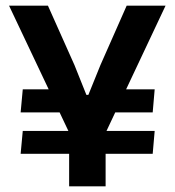

<svg xmlns="http://www.w3.org/2000/svg" viewBox="-20 -659 618 679"><path d="M325.5 -261.5 346.5 -343H527L520 -261.5ZM60.5 -196H527L520 -115H53ZM230 -343 251.5 -261.5H53L60.5 -343ZM231.5 -175.5 12 -639H149.5L243.5 -428.5L285.5 -323.5H292.5L335 -428.5L428 -639H565.5L347 -175.5ZM224.5 0V-294.5H353.5V0Z"/></svg>

Font: Anek Tamil Medium SemiBold
Style: Regular
Weight: 600
Version: Version 1.003